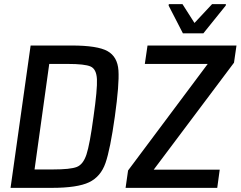

<svg xmlns="http://www.w3.org/2000/svg" viewBox="-20 -908 1163 928"><path d="M31 0ZM128 -688H327Q451 -688 499.5 -661Q548 -634 552.5 -567.5Q557 -501 535 -344Q513 -187 490 -120.5Q467 -54 410.5 -27Q354 0 230 0H31ZM236 -89Q320 -89 351 -101Q382 -113 398 -161.5Q414 -210 432 -344Q451 -477 448.5 -525.5Q446 -574 418 -586.5Q390 -599 307 -599H218L147 -89ZM587 0 599 -84 984 -599H680L693 -688H1123L1111 -605L723 -88H1042L1030 0ZM864 -747 795 -881 796 -888H862L920 -797L1005 -888H1072L1071 -881L963 -747Z"/></svg>

Font: Assailand Medium
Style: Italic
Weight: 500
Italic angle: -8°
Designer: Hector Gatti with collaboration of the Omnibus-Type team
Foundry: Omnibus-Type
Version: Version 0.072;October 19, 2019;FontCreator 12.0.0.2547 64-bi